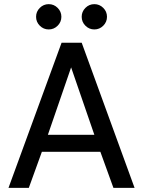

<svg xmlns="http://www.w3.org/2000/svg" viewBox="-20 -906 690 926"><path d="M277 -700H374L629 0H527L464 -174H182L119 0H21ZM435 -256 323 -581 211 -256ZM215 -764Q190 -764 172 -782Q154 -800 154 -825Q154 -850 172 -868Q190 -886 215 -886Q240 -886 258 -868Q276 -850 276 -825Q276 -800 258 -782Q240 -764 215 -764ZM435 -764Q410 -764 392 -782Q374 -800 374 -825Q374 -850 392 -868Q410 -886 435 -886Q460 -886 478 -868Q496 -850 496 -825Q496 -800 478 -782Q460 -764 435 -764Z"/></svg>

Font: Golos UI VF
Style: Regular
Weight: 400
Designer: A.Korolkova, Vitaly Kuzmin
Foundry: ParaType Ltd
Version: Version 2.000